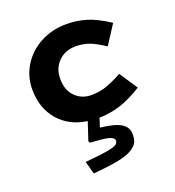

<svg xmlns="http://www.w3.org/2000/svg" viewBox="-137 -598 888 975"><g transform="rotate(-20 307.0 -110.0)"><path d="M336.9 -368.2Q279.3 -368.2 243.2 -332Q207 -295.9 207 -238.8Q207 -177.7 241.7 -142.8Q276.4 -107.9 329.1 -107.9Q366.7 -107.9 403.3 -118.9Q439.9 -129.9 497.1 -161.1L562 -63Q494.6 -21.5 440.7 -4.4Q386.7 12.7 327.1 14.2L312 62Q394.5 71.3 425.8 92.8Q457 114.3 457 149.9Q457 177.2 448.5 194.6Q439.9 211.9 413.6 227.5Q387.2 243.2 336.4 253.2Q285.6 263.2 203.1 270L184.1 201.2Q260.7 194.3 299.3 188Q337.9 181.6 352.1 173.6Q366.2 165.5 366.2 151.9Q366.2 136.2 339.4 128.4Q312.5 120.6 238.8 117.2L232.9 106.9L265.1 9.8Q168.5 -3.9 111.8 -70.1Q55.2 -136.2 55.2 -237.8Q55.2 -306.2 90.6 -364Q126 -421.9 189.2 -456.1Q252.4 -490.2 330.1 -490.2Q386.2 -490.2 437.5 -474.9Q488.8 -459.5 557.1 -415L490.2 -312Q438 -346.7 405 -357.4Q372.1 -368.2 336.9 -368.2Z"/></g></svg>

Font: IntelOne Mono Bold
Style: Regular
Weight: 700
Designer: Fred Shallcrass
Foundry: Frere-Jones Type LLC
Version: Version 1.200;hotconv 1.1.0;makeotfexe 2.6.0;FJTRelease1.2